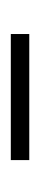

<svg xmlns="http://www.w3.org/2000/svg" viewBox="124 -456 75 364"><g transform="rotate(90 162.0 -273.5)"><path d="M44 -256V-291H283V-256Z"/></g></svg>

Font: Noto Sans JP
Style: Regular
Weight: 100
Designer: Ryoko NISHIZUKA 西塚涼子 (kana, bopomofo & ideographs); Paul D. Hunt (Latin, Greek & Cyrillic); Sandoll Communications 산돌커뮤니
Foundry: Adobe
Version: Version 2.004;hotconv 1.0.118;makeotfexe 2.5.65603